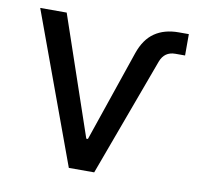

<svg xmlns="http://www.w3.org/2000/svg" viewBox="-66 -617 725 687"><g transform="rotate(10 296.5 -273.0)"><path d="M226.6 0 26.4 -545.9H122.6L270 -113.8H275.9L389.2 -445.3Q407.2 -497.6 442.4 -521.7Q477.5 -545.9 529.8 -545.9H566.4V-468.3H531.2Q491.7 -468.3 477.5 -430.7L318.8 0Z"/></g></svg>

Font: Inter-Regular
Style: Regular
Weight: 400
Designer: Rasmus Andersson
Foundry: rsms
Version: Version 4.000;git-a52131595